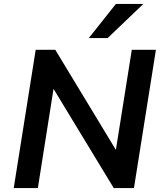

<svg xmlns="http://www.w3.org/2000/svg" viewBox="-20 -959 832 979"><path d="M50 0 162 -705H262L578 -183H569L652 -705H775L663 0H560L245 -519H255L173 0ZM433 -765 571 -939H711L529 -765Z"/></svg>

Font: Nunito Sans 9pt
Style: Bold Italic
Weight: 700
Italic angle: -9°
Version: Version 3.101;gftools[0.9.27]